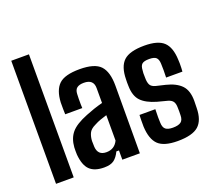

<svg xmlns="http://www.w3.org/2000/svg" viewBox="-132 -982 1320 1173"><g transform="rotate(-20 528.0 -395.5)"><path d="M46 0V-800H161V0Z M358 7Q295 7 264 -23.5Q233 -54 227 -124Q227 -135 226.5 -148Q226 -161 227 -171Q231 -228 261.5 -264.5Q292 -301 368 -331Q395 -342 421.5 -351Q448 -360 479 -368V-465Q479 -522 416 -522Q387 -522 371.5 -510.5Q356 -499 355 -471Q354 -461 354 -441.5Q354 -422 354 -404Q354 -386 355 -380H244Q243 -394 243 -415.5Q243 -437 243 -457Q247 -536 285 -572.5Q323 -609 420 -609Q518 -609 555 -569Q592 -529 592 -440L591 0H477V-60H460Q444 -26 422 -9.5Q400 7 358 7ZM402 -76Q455 -76 478 -124V-289Q458 -283 437.5 -276Q417 -269 395 -257Q363 -242 353 -219.5Q343 -197 342 -170Q342 -148 343 -132Q347 -76 402 -76Z M835 9Q746 9 709 -27Q672 -63 668 -145Q668 -168 668 -188Q668 -208 669 -221H772Q771 -189 771 -168.5Q771 -148 772 -133Q773 -102 788 -90Q803 -78 835 -78Q871 -78 887.5 -90.5Q904 -103 904 -134Q905 -160 904 -183Q904 -208 895 -222Q886 -236 862 -243L797 -260Q731 -279 699 -312Q667 -345 666 -411Q665 -434 666 -453Q667 -536 706 -572.5Q745 -609 841 -609Q929 -609 966.5 -573.5Q1004 -538 1007 -457Q1008 -449 1008 -433.5Q1008 -418 1007.5 -403Q1007 -388 1006 -380H900Q901 -401 901 -428Q901 -455 900 -470Q899 -498 886.5 -510Q874 -522 841 -522Q807 -522 794 -510.5Q781 -499 780 -469Q779 -464 778.5 -453Q778 -442 779 -422Q779 -393 787.5 -376.5Q796 -360 824 -353L883 -339Q948 -323 980.5 -289Q1013 -255 1013 -188Q1013 -176 1012.5 -165.5Q1012 -155 1012 -142Q1011 -62 971 -26.5Q931 9 835 9Z"/></g></svg>

Font: Big Shoulders Text
Style: Bold
Weight: 700
Designer: Patric King
Foundry: XO Type Co
Version: Version 1.000; ttfautohint (v1.8.2)